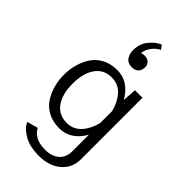

<svg xmlns="http://www.w3.org/2000/svg" viewBox="-300 -888 1158 1158"><g transform="rotate(45 279.0 -309.5)"><path d="M287.5 -683.3Q298.3 -689.2 315 -689.2Q337.5 -689.2 352.1 -676.2Q366.7 -663.3 366.7 -640.8Q366.7 -615 351.7 -599.6Q336.7 -584.2 310 -584.2Q274.2 -584.2 257.9 -607.5Q241.7 -630.8 241.7 -662.5Q241.7 -716.7 271.7 -754.6Q301.7 -792.5 340.8 -809.2L360 -782.5Q334.2 -770.8 313.3 -744.6Q292.5 -718.3 287.5 -683.3ZM260 -510.8Q357.5 -510.8 415 -410.8L420.8 -500H485V25.8Q485 98.3 431.7 144.2Q378.3 190 290 190Q210.8 190 160 159.6Q109.2 129.2 97.5 94.2L167.5 75Q175 97.5 206.7 117.5Q238.3 137.5 290 137.5Q346.7 137.5 380.4 109.2Q414.2 80.8 414.2 25.8V-113.3Q356.7 -14.2 260 -14.2Q204.2 -14.2 162.5 -36.7Q120.8 -59.2 97.5 -96.2Q74.2 -133.3 62.9 -175.4Q51.7 -217.5 51.7 -262.5Q51.7 -307.5 62.9 -349.6Q74.2 -391.7 97.5 -428.8Q120.8 -465.8 162.5 -488.3Q204.2 -510.8 260 -510.8ZM412.5 -312.5Q399.2 -371.7 362.5 -413.8Q325.8 -455.8 268.3 -455.8Q200 -455.8 163.3 -403.3Q126.7 -350.8 126.7 -262.5Q126.7 -174.2 163.3 -121.7Q200 -69.2 268.3 -69.2Q325.8 -69.2 362.5 -111.2Q399.2 -153.3 412.5 -212.5Z"/></g></svg>

Font: Boon
Style: Regular
Weight: 400
Designer: Sungsit Sawaiwan
Foundry: FontUni
Version: Version 3.0